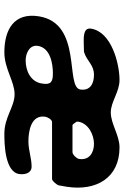

<svg xmlns="http://www.w3.org/2000/svg" viewBox="140 -714 581 902"><g transform="rotate(90 431.0 -263.5)"><path d="M57 -154C39 -38 120 7 226 7C304 7 363 -41 423 -41C483 -41 530 7 609 7C651 7 787 6 798 -62C802 -90 794 -121 763 -121C724 -121 686 -106 645 -106C597 -106 518 -118 529 -186C531 -196 542 -217 554 -217H821C831 -217 848 -239 851 -247C852 -253 857 -281 858 -287C879 -424 817 -534 673 -534C616 -534 562 -493 509 -493C458 -493 413 -534 356 -534C281 -534 130 -497 115 -400C109 -361 162 -366 187 -366C193 -366 218 -367 224 -367C268 -380 284 -414 332 -414C372 -414 408 -397 401 -350C390 -277 89 -362 57 -154ZM196 -150C205 -210 282 -221 325 -221C365 -221 380 -212 373 -170C365 -116 313 -93 264 -93C232 -93 190 -111 196 -150ZM552 -340C560 -389 615 -414 656 -414C698 -414 735 -392 727 -343C725 -332 707 -313 695 -313H568C566 -313 555 -327 552 -333Z"/></g></svg>

Font: Asimov Print
Style: CIt
Weight: 500
Designer: Google
Version: Version 2.000980: 2014